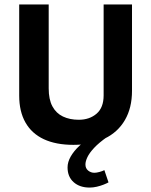

<svg xmlns="http://www.w3.org/2000/svg" viewBox="-20 -632 676 858"><path d="M307.9 15.3Q230.1 15.3 175.9 -9.9Q121.8 -35.2 93.8 -84.5Q65.8 -133.7 65.8 -204.7V-612H197.6V-237.1Q197.6 -187.5 214.2 -156.7Q230.8 -125.8 261.3 -111.3Q291.7 -96.8 332 -96.8Q379.9 -96.8 411.5 -123.9Q443.1 -151.1 443.1 -205.7V-612H569.9V-226Q569.9 -150 538.3 -95.7Q506.7 -41.3 448.2 -13Q389.7 15.3 307.9 15.3ZM281.9 116.1Q281.9 92.1 296 67.4Q310.1 42.8 334.6 19.9Q359.1 -3.1 389.8 -20H458.8Q422.1 5.8 400.8 28.6Q379.5 51.5 370.7 70.1Q361.8 88.7 361.8 103.1Q361.8 120.3 373.9 130.2Q386 140.1 401.9 140.1Q411.1 140.1 424.3 136.5Q437.6 132.9 446.4 128.3L464.9 183Q455.9 188 442.3 193.3Q428.7 198.6 412.6 202.4Q396.5 206.2 380.7 206.2Q336.1 206.2 309 182Q281.9 157.8 281.9 116.1Z"/></svg>

Font: Ancizar Sans Thin
Style: Regular
Weight: 100
Designer: Cesar Puertas, Viviana Monsalve, Julian Moncada, Julian Prieto, Jose Castro, Mariel Hernandez, Felipe Aragon, Sara Alarc
Version: Version 8.100